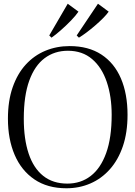

<svg xmlns="http://www.w3.org/2000/svg" viewBox="-20 -998 726 1029"><path d="M336 11Q234.5 11 164.5 -36.5Q94.5 -84 58.5 -168Q22.5 -252 22.5 -362Q22.5 -457.5 47.8 -530Q73 -602.5 118 -651.8Q163 -701 223.2 -726Q283.5 -751 353 -751Q454 -751 523.2 -705.8Q592.5 -660.5 628 -577.8Q663.5 -495 663.5 -382.5Q663.5 -287.5 638.5 -214.2Q613.5 -141 568.8 -90.8Q524 -40.5 464.5 -14.8Q405 11 336 11ZM341 -14Q413 -14 466.2 -55Q519.5 -96 549 -177.8Q578.5 -259.5 578.5 -382.5Q578.5 -481 552.2 -558.8Q526 -636.5 473.8 -681.2Q421.5 -726 344 -726Q272.5 -726 219.2 -686.2Q166 -646.5 136.8 -565.8Q107.5 -485 107.5 -362Q107.5 -253 133.5 -175Q159.5 -97 211.5 -55.5Q263.5 -14 341 -14ZM402.5 -796.5 391 -808 505 -978 562.5 -935.5Q552 -920.5 532.8 -901Q513.5 -881.5 490.2 -861.5Q467 -841.5 444 -824.2Q421 -807 403.5 -796.5ZM255.5 -796.5 244 -808 343 -978 400.5 -935.5Q387 -915.5 360.8 -888.2Q334.5 -861 306 -836Q277.5 -811 256.5 -796.5Z"/></svg>

Font: Merriweather 144pt Light
Style: Regular
Weight: 300
Version: Version 2.100